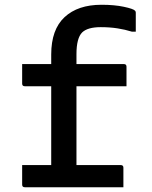

<svg xmlns="http://www.w3.org/2000/svg" viewBox="-20 -786 640 806"><path d="M73 -93H195V-424H84Q73 -424 73 -435V-517H195V-557Q195 -662 251 -714Q307 -766 406 -766Q460 -766 500 -757.5Q540 -749 547 -741Q550 -738 550 -733V-653H534Q505 -662 473 -667Q441 -672 403 -672Q348 -672 325 -650Q301 -626 301 -559V-517H500Q511 -517 511 -506V-424H301V-93H487Q498 -93 498 -82V0H84Q73 0 73 -11Z"/></svg>

Font: Recursive Mn Lnr St Med
Style: Regular
Weight: 500
Monospace: yes
Version: Version 1.079;hotconv 1.0.112;makeotfexe 2.5.65598; ttfautoh